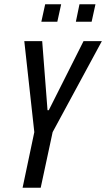

<svg xmlns="http://www.w3.org/2000/svg" viewBox="-20 -881 498 901"><path d="M86 0 141 -261 94 -688H178L203 -364H209L372 -688H458L227 -261L171 0ZM336 -779 353 -861H428L410 -779ZM174 -779 192 -861H267L249 -779Z"/></svg>

Font: Saira ExtraCondensed Medium
Style: Italic
Weight: 500
Width: 2
Italic angle: -12°
Designer: Hector Gatti with collaboration of the Omnibus-Type team
Foundry: Omnibus-Type
Version: Version 1.101